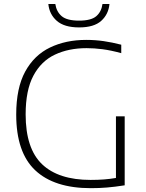

<svg xmlns="http://www.w3.org/2000/svg" viewBox="-20 -952 744 977"><path d="M442 5.5Q256 5.5 159.2 -85.5Q62.5 -176.5 62.5 -369Q62.5 -504 108.2 -587.8Q154 -671.5 234.5 -710.2Q315 -749 418.5 -749Q464 -749 507.2 -742.8Q550.5 -736.5 597 -724.5V-681.5Q544 -696 501.8 -701.5Q459.5 -707 420.5 -707Q329.5 -707 259.5 -674Q189.5 -641 150 -567Q110.5 -493 110.5 -370Q110.5 -196 194.2 -116.2Q278 -36.5 441 -36.5Q479 -36.5 510.5 -39Q542 -41.5 570 -46.5V-360H614.5V-9Q563.5 -1 524.2 2.2Q485 5.5 442 5.5ZM382.5 -812.5Q307 -812.5 269 -846Q231 -879.5 226 -931.5H261.5Q267.5 -892 294.2 -869.5Q321 -847 382.5 -847Q443.5 -847 469.8 -869.5Q496 -892 501.5 -931.5H537Q532 -879 495 -845.8Q458 -812.5 382.5 -812.5Z"/></svg>

Font: Encode Sans SemiExpanded SemiExpanded ExtraLight
Style: Regular
Weight: 200
Width: 6
Designer: Multiple Designers
Foundry: Impallari Type
Version: Version 3.000; ttfautohint (v1.8.3) -l 8 -r 50 -G 200 -x 14 